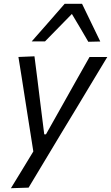

<svg xmlns="http://www.w3.org/2000/svg" viewBox="-20 -796 585 1011"><path d="M37.5 195Q66 147.5 96.5 98.5Q126.5 49 155.5 1.5Q148 -46 140.5 -94Q133 -141.5 125.5 -188.5L111.5 -278Q103 -331 94.5 -387Q85.5 -442.5 77 -496L161.5 -499.5Q169.5 -435 177.5 -374Q185 -312.5 193 -248L213 -88.5H222L312 -248.5Q347.5 -312 381.8 -372.8Q416 -433.5 451.5 -496H545Q521 -456 498.5 -419Q476 -381.5 449 -336.8Q422 -292 384.5 -229.5L300 -90Q242.5 5.5 202.8 71.8Q163 138 130.5 192ZM445 -576Q424 -612.5 402 -649.5Q380 -686 358.5 -722.5Q322.5 -685.5 287.5 -650Q252 -614 217 -578H147Q191.5 -628.5 234.5 -677.5Q277 -726.5 320.5 -776H412Q436 -726.5 460 -676.8Q484 -627 508 -577.5Z"/></svg>

Font: Heraclito
Style: Italic
Weight: 400
Italic angle: -12°
Designer: Kostas Bartsokas (font) & Cristiano Sobral (main changes)
Foundry: Kostas Bartsokas (font) & Cristiano Sobral (main changes)
Version: Version 1.00;July 8, 2020;FontCreator 13.0.0.2655 64-bit